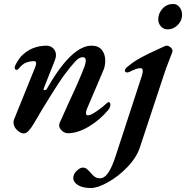

<svg xmlns="http://www.w3.org/2000/svg" viewBox="-20 -657 937 967"><path d="M48 -40Q48 -49 51 -56L157 -318Q162 -331 162 -338Q162 -349 151 -349Q132 -349 112.5 -342Q93 -335 73 -310Q68 -305 63 -305Q60 -305 57 -308Q54 -311 54 -316Q54 -325 65 -343Q76 -361 86 -373Q137 -426 213 -427Q235 -427 248.5 -413Q262 -399 262 -379Q262 -368 257 -355L200 -211L199 -208Q199 -203 206 -203Q212 -203 215 -208Q340 -427 441 -427Q475 -427 492.5 -406Q510 -385 510 -352Q510 -322 499 -299L418 -109Q413 -97 413 -87Q413 -76 423 -76Q437 -76 468.5 -98Q500 -120 513 -133Q523 -143 527 -143Q530 -143 533 -139.5Q536 -136 536 -132Q536 -117 526 -104Q482 -52 426.5 -19Q371 14 322 14Q306 14 292 1.5Q278 -11 278 -26Q278 -33 280 -37Q320 -126 329 -146Q375 -243 405 -320Q412 -340 412 -352Q412 -369 397 -369Q380 -370 358 -346.5Q336 -323 299 -273Q280 -247 234 -173.5Q188 -100 153 -39Q138 -13 125 1Q112 15 99 15Q84 15 66 -2Q48 -19 48 -40ZM349 240Q349 220 366 203.5Q383 187 397 187Q409 187 417.5 194Q426 201 439 216Q449 228 459 234.5Q469 241 483 241Q507 241 526.5 211Q546 181 563 127L694 -274Q699 -288 699 -299Q699 -314 687 -314Q670 -314 630 -294Q624 -292 621 -292Q609 -292 609 -302Q609 -307 613.5 -312.5Q618 -318 626 -324Q655 -348 690 -367Q725 -386 776 -409L813 -426Q826 -430 839 -418.5Q852 -407 848 -395L835 -361Q813 -306 806 -282L685 84Q668 136 622.5 183.5Q577 231 524.5 260.5Q472 290 438 290Q396 290 372.5 275Q349 260 349 240ZM777 -559Q777 -590 798.5 -613.5Q820 -637 852 -637Q872 -637 884.5 -620.5Q897 -604 897 -582Q897 -553 875 -531Q853 -509 824 -509Q804 -509 790.5 -524Q777 -539 777 -559Z"/></svg>

Font: EB Garamond SemiBold
Style: Italic
Weight: 600
Italic angle: -17.2°
Designer: Georg Duffner and Octavio Pardo
Foundry: Georg Duffner
Version: Version 1.000